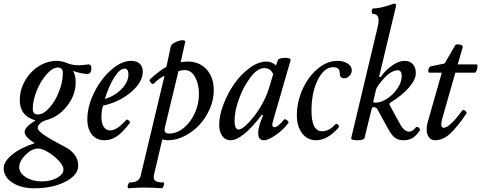

<svg xmlns="http://www.w3.org/2000/svg" viewBox="-80 -745 2602 1038"><path d="M105 272.9Q33.7 272.9 -13.2 242.2Q-60.1 211.4 -60.1 165Q-60.1 128.4 -14.6 91.3Q30.8 54.2 107.9 28.8Q53.2 -3.9 53.2 -32.2Q53.2 -57.6 111.8 -94.2Q26.9 -118.2 26.9 -203.1Q26.9 -258.3 54.7 -307.6Q82.5 -356.9 128.9 -386.5Q175.3 -416 227.1 -416Q252.9 -416 283.2 -403.8Q310.1 -392.1 346.2 -392.1Q358.4 -392.1 399.9 -397Q405.3 -397 409.7 -391.6Q414.1 -386.2 414.1 -378.9Q414.1 -345.2 392.1 -345.2Q362.8 -345.2 314.9 -361.8Q329.1 -338.9 329.1 -298.8Q329.1 -231.9 283 -172.6Q236.8 -113.3 171.9 -96.2Q150.4 -90.3 137.2 -78.1Q124 -65.9 124 -51.8Q124 -26.4 267.1 46.9Q342.8 85.4 342.8 150.9Q342.8 201.7 273.7 237.3Q204.6 272.9 105 272.9ZM125 -126Q154.3 -126 186 -161.1Q217.8 -196.3 238.8 -249.3Q259.8 -302.2 259.8 -351.1Q259.8 -379.9 232.9 -379.9Q204.6 -379.9 172.6 -344.2Q140.6 -308.6 118.9 -255.6Q97.2 -202.6 97.2 -155.8Q97.2 -126 125 -126ZM145 235.8Q193.4 235.8 228.3 216.6Q263.2 197.3 263.2 170.9Q263.2 152.3 238.8 125.2Q214.4 98.1 181.2 78.1Q147.9 58.1 126 58.1Q92.3 58.1 58.1 92Q23.9 126 23.9 159.2Q23.9 190.4 59.8 213.1Q95.7 235.8 145 235.8Z M485.8 13.2Q441.9 13.2 417 -17.1Q392.1 -47.4 392.1 -100.1Q392.1 -169.4 428.7 -243.9Q465.3 -318.4 521.2 -367.2Q577.1 -416 628.9 -416Q659.2 -416 675.5 -400.6Q691.9 -385.3 691.9 -356.9Q691.9 -301.3 629.2 -247.6Q566.4 -193.8 477.1 -173.8Q468.3 -144.5 468.3 -112.8Q468.3 -78.6 480.7 -59.3Q493.2 -40 516.1 -40Q551.8 -40 603 -97.2Q605.5 -100.1 611.1 -97.2Q616.7 -94.2 620.6 -89.1Q624.5 -84 622.1 -81.1Q585 -30.8 553 -8.8Q521 13.2 485.8 13.2ZM486.8 -210Q541.5 -226.6 577.9 -264.4Q614.3 -302.2 614.3 -342.8Q614.3 -374 593.3 -374Q568.4 -374 538.8 -328.4Q509.3 -282.7 486.8 -210Z M613.8 272.9Q610.4 272 610.1 264.9Q609.9 257.8 613.8 249.5Q617.7 241.2 623.5 241.2Q672.4 241.2 680.7 204.1L809.6 -335.9Q775.9 -318.8 751.5 -293Q747.6 -289.1 741 -293.2Q734.4 -297.4 730.5 -304.7Q726.6 -312 730.5 -315.9Q786.1 -366.2 819.8 -383.8L842.8 -492.2Q846.2 -508.8 877.9 -521Q906.7 -531.7 918.5 -525.4Q922.9 -522.9 921.4 -518.1L896.5 -408.2Q914.1 -412.1 935.5 -412.1Q998 -412.1 1036.9 -369.6Q1075.7 -327.1 1075.7 -256.8Q1075.7 -205.1 1053.5 -155Q1031.2 -105 996.6 -68.4Q961.9 -31.7 917 -9.3Q872.1 13.2 828.6 13.2Q817.4 13.2 797.4 8.8L752.4 200.2Q747.6 222.7 759 231.9Q770.5 241.2 802.7 241.2Q810.1 241.2 805.7 256.8Q800.8 272.5 793.5 272.9Q743.7 269 703.6 269Q663.6 269 613.8 272.9ZM833.5 -22.9Q876 -22.9 913.6 -53.7Q951.2 -84.5 973.4 -134Q995.6 -183.6 995.6 -236.8Q995.6 -290.5 974.6 -328.4Q953.6 -366.2 919.4 -366.2Q901.4 -366.2 884.8 -360.8L811.5 -56.2Q809.6 -46.4 809.6 -43Q809.6 -22.9 833.5 -22.9Z M1166 13.2Q1138.2 13.2 1121.6 -9.8Q1105 -32.7 1105 -70.8Q1105 -120.1 1127.9 -180.4Q1150.9 -240.7 1186.5 -291.7Q1222.2 -342.8 1269.3 -377.4Q1316.4 -412.1 1360.4 -412.1Q1389.6 -412.1 1412.1 -391.1L1422.4 -419.9Q1426.3 -430.7 1457 -432.1Q1485.8 -433.1 1490.7 -423.8Q1491.7 -421.9 1491.2 -419.9L1397 -94.2Q1392.1 -77.6 1392.1 -70.8Q1392.1 -64.5 1395.3 -60.8Q1398.4 -57.1 1403.3 -57.1Q1421.9 -57.1 1455.1 -98.1Q1460 -104 1471.4 -95Q1482.9 -85.9 1479 -80.1Q1453.1 -44.9 1412.1 -15.9Q1371.1 13.2 1346.2 13.2Q1315.9 13.2 1315.9 -24.9Q1315.9 -47.4 1326.2 -80.1L1342.3 -122.1L1335.9 -125Q1231 13.2 1166 13.2ZM1210 -44.9Q1230 -44.9 1267.8 -85.7Q1305.7 -126.5 1335.9 -180.2Q1360.8 -223.6 1374 -268.1L1397 -344.2Q1382.3 -377 1348.1 -377Q1312 -377 1273.4 -325.9Q1234.9 -274.9 1211.4 -208.5Q1188 -142.1 1188 -92.8Q1188 -44.9 1210 -44.9Z M1628.9 13.2Q1582.5 13.2 1553.7 -23.9Q1524.9 -61 1524.9 -121.1Q1524.9 -194.3 1555.9 -262.9Q1586.9 -331.5 1637.9 -373.8Q1689 -416 1743.7 -416Q1776.9 -416 1799.3 -401.4Q1821.8 -386.7 1821.8 -365.2Q1821.8 -348.6 1809.1 -335.2Q1796.4 -321.8 1780.8 -321.8Q1765.1 -321.8 1758.8 -334Q1755.9 -364.7 1752 -370.1Q1741.7 -381.8 1721.7 -381.8Q1672.4 -381.8 1638.2 -313.5Q1604 -245.1 1604 -146Q1604 -35.2 1661.6 -35.2Q1679.7 -35.2 1698.2 -44.7Q1716.8 -54.2 1731 -70.8Q1735.4 -76.7 1741.9 -74.5Q1748.5 -72.3 1751 -66.4Q1753.4 -60.5 1751 -56.2Q1690.4 13.2 1628.9 13.2Z M1852.1 13.2Q1815.9 13.2 1818.8 1L1960 -591.8Q1966.8 -617.2 1966.8 -633.8Q1966.8 -669.9 1936 -669.9Q1932.1 -669.9 1930.4 -677.2Q1928.7 -684.6 1930.7 -691.9Q1932.6 -699.2 1937 -699.2Q1974.6 -699.2 2036.6 -721.2Q2048.3 -725.1 2052.7 -725.1Q2061 -725.1 2061 -717.8Q2061 -710.9 2059.1 -704.1L1969.7 -331.1L1977.1 -327.1Q2003.4 -365.7 2040 -390.9Q2076.7 -416 2106.9 -416Q2135.7 -416 2151.9 -398.2Q2168 -380.4 2168 -349.1Q2168 -314.5 2130.6 -271.5Q2093.3 -228.5 2029.8 -189.9Q2021.5 -185.1 2028.8 -172.9L2078.6 -82Q2103.5 -33.2 2131.8 -33.2Q2149.4 -33.2 2169.9 -58.1Q2173.3 -60.5 2178.7 -58.1Q2184.1 -55.7 2188.2 -49.8Q2192.4 -43.9 2189.9 -40Q2170.4 -11.2 2150.4 1Q2130.4 13.2 2102.1 13.2Q2073.7 13.2 2055.9 0.2Q2038.1 -12.7 2018.1 -48.8L1960 -154.8Q1954.1 -166 1939 -166Q1930.7 -166 1927.7 -149.9L1890.6 1Q1887.7 13.2 1852.1 13.2ZM1948.7 -189.9Q1980 -189.9 2013.7 -212.2Q2047.4 -234.4 2069.6 -268.3Q2091.8 -302.2 2091.8 -334Q2091.8 -365.2 2069.8 -365.2Q2026.4 -365.2 1969.7 -290Q1954.1 -269 1951.7 -255.9L1939.9 -204.1Q1938 -200.2 1938 -195.8Q1938 -189.9 1948.7 -189.9Z M2272 13.2Q2251.5 13.2 2239 -3.4Q2226.6 -20 2226.6 -42Q2226.6 -63.5 2231 -80.1L2308.6 -352.1H2241.7Q2236.3 -352.1 2235.6 -359.9Q2234.9 -367.7 2238.5 -376.2Q2242.2 -384.8 2248.5 -386.2L2323.7 -401.9L2380.9 -500Q2384.8 -506.8 2403.3 -504.4Q2421.9 -502 2421.9 -491.2L2394.5 -397H2498.5Q2502 -395.5 2501.5 -385.5Q2501 -375.5 2496.6 -363.8Q2492.2 -352.1 2487.8 -352.1H2381.8L2312.5 -109.9Q2305.7 -85 2305.7 -74.2Q2305.7 -54.2 2318.8 -54.2Q2334 -54.2 2360.1 -78.1Q2386.2 -102.1 2418 -147Q2422.4 -151.9 2429 -149.9Q2435.5 -147.9 2439.9 -141.4Q2444.3 -134.8 2440.9 -129.9Q2392.6 -59.1 2354 -22.9Q2315.4 13.2 2272 13.2Z"/></svg>

Font: Junicode SmCond Medium
Style: Italic
Weight: 500
Width: 4
Italic angle: -11°
Designer: Peter S. Baker
Version: Version 2.206